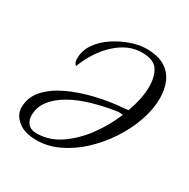

<svg xmlns="http://www.w3.org/2000/svg" viewBox="-132 -683 789 802"><g transform="rotate(30 262.0 -281.5)"><path d="M144 -1Q86 -1 54 -27.5Q22 -54 22 -89Q22 -138 55 -175Q88 -212 143 -238Q198 -264 264 -279.5Q330 -295 396 -300Q407 -301 415 -302Q441 -373 441 -430Q441 -478 421 -508.5Q401 -539 345 -539Q279 -539 222 -487Q165 -435 133 -352Q121 -360 121 -382Q121 -421 144 -454Q167 -487 203.5 -511Q240 -535 279.5 -548.5Q319 -562 352 -562Q408 -562 441 -542Q474 -522 489 -487.5Q504 -453 504 -410Q504 -357 484 -299.5Q464 -242 429 -189Q394 -136 348.5 -93.5Q303 -51 250.5 -26Q198 -1 144 -1ZM75 -81Q75 -58 88.5 -42Q102 -26 130 -26Q191 -26 243.5 -62Q296 -98 337.5 -154.5Q379 -211 404 -273Q398 -274 390.5 -274.5Q383 -275 376 -274Q318 -265 264 -249.5Q210 -234 167.5 -210Q125 -186 100 -154Q75 -122 75 -81Z"/></g></svg>

Font: The Nautigal
Style: Regular
Weight: 400
Designer: Robert E. Leuschke
Foundry: Robert E. Leuschke
Version: Version 1.100; ttfautohint (v1.8.3)